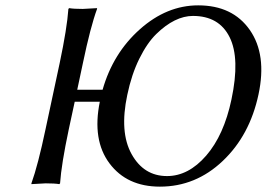

<svg xmlns="http://www.w3.org/2000/svg" viewBox="-20 -678 986 710"><path d="M693.4 -619.1Q660.2 -619.1 626 -602.3Q591.8 -585.4 557.9 -552.2Q523.9 -519 495.1 -460.7Q466.3 -402.3 450.7 -327.1Q421.4 -189.5 466.6 -108.2Q511.7 -26.9 597.7 -26.9Q676.8 -26.9 742.4 -102.5Q808.1 -178.2 835.9 -310.1Q868.2 -461.9 829.1 -540.5Q790 -619.1 693.4 -619.1ZM200.7 -444.8Q228 -574.2 232.9 -645L235.8 -647.9Q252.4 -645 286.1 -645L338.9 -647.9V-645Q314.5 -578.6 286.6 -444.8L265.6 -346.2H359.4Q397.9 -481.4 497.3 -569.8Q596.7 -658.2 712.9 -658.2Q840.3 -658.2 903.8 -567.1Q967.3 -476.1 936 -329.1Q903.8 -177.7 803.7 -82.8Q703.6 12.2 571.3 12.2Q449.2 12.2 384.8 -74Q320.3 -160.2 349.1 -301.8H256.3L234.4 -200.2Q207 -70.8 202.1 0L199.2 2.9Q182.6 0 148.9 0L96.2 2.9V0Q120.6 -67.9 148.4 -200.2Z"/></svg>

Font: Linux Biolinum
Style: Italic
Weight: 400
Italic angle: -12°
Designer: Philipp H. Poll
Foundry: Philipp H. Poll
Version: Version 1.1.3 ; ttfautohint (v0.9)